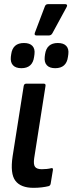

<svg xmlns="http://www.w3.org/2000/svg" viewBox="-20 -893 348 921"><path d="M140.8 8Q79.4 8 53.8 -26Q28.1 -59.9 40.5 -143.2L93.7 -480.6Q95.7 -491.7 106.1 -491.7H189.7Q200.3 -491.7 198.3 -480.6L144.1 -135Q139.5 -104.2 148.1 -92.7Q156.7 -81.3 180.4 -81.3Q192 -81.3 204 -82.5Q216 -83.7 226 -86.3Q235.7 -88.7 233.7 -76.5L223 -11.7Q221.2 -2.2 212.8 0Q199.2 3.4 180.4 5.7Q161.5 8 140.8 8ZM155.8 -722.8Q142.6 -722.8 147.2 -735.6L194.9 -861.5Q198.7 -873.1 210.3 -873.1H293.8Q298.7 -873.1 300.9 -869.6Q303.1 -866.1 300 -859.9L231.5 -733.8Q225.7 -722.8 213.6 -722.8ZM82.5 -565.9Q55.4 -565.9 42.3 -580Q29.3 -594.1 32 -620.4L33.8 -633.2Q41.2 -686.7 94.9 -686.7Q122.6 -686.7 135.6 -672.6Q148.6 -658.5 145.4 -633.2L143.6 -620.4Q136.4 -565.9 82.5 -565.9ZM244.9 -565.9Q217.8 -565.9 204.7 -580Q191.7 -594.1 194.5 -620.4L196.2 -633.2Q204.2 -686.7 257.3 -686.7Q285.1 -686.7 298 -672.6Q311 -658.5 307.8 -633.2L306 -620.4Q298.8 -565.9 244.9 -565.9Z"/></svg>

Font: Sofia Sans Condensed
Style: Italic
Weight: 400
Italic angle: -9°
Designer: Botio Nikoltchev, Ani Petrova
Foundry: lettersoup
Version: Version 4.101